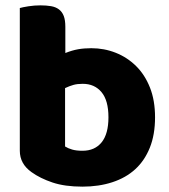

<svg xmlns="http://www.w3.org/2000/svg" viewBox="-20 -681 630 717"><path d="M54 -651Q64 -654 86 -657.5Q108 -661 131 -661Q153 -661 170.5 -658Q188 -655 200 -646Q212 -637 218 -621.5Q224 -606 224 -581V-483Q249 -493 271.5 -497Q294 -501 321 -501Q369 -501 412 -484Q455 -467 488 -434.5Q521 -402 540 -354Q559 -306 559 -243Q559 -178 539.5 -129.5Q520 -81 485 -49Q450 -17 399.5 -0.5Q349 16 288 16Q222 16 176 0.5Q130 -15 98 -38Q54 -69 54 -118ZM288 -118Q334 -118 359.5 -149.5Q385 -181 385 -243Q385 -306 359 -337Q333 -368 289 -368Q269 -368 254.5 -364Q240 -360 223 -352V-134Q234 -127 249.5 -122.5Q265 -118 288 -118Z"/></svg>

Font: Baloo Tamma
Style: Regular
Weight: 400
Designer: Divya Kowshik and Ek Type
Foundry: Ek Type
Version: Version 1.443;PS 1.000;hotconv 16.6.51;makeotf.lib2.5.65220;